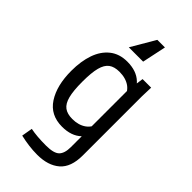

<svg xmlns="http://www.w3.org/2000/svg" viewBox="-253 -689 943 943"><g transform="rotate(45 219.0 -217.0)"><path d="M99.6 176.8 109.4 120.1Q152.3 128.9 216.8 128.9Q270.5 128.9 289.6 109.9Q308.6 90.8 308.6 47.9V-358.4L312.5 -374L321.3 -437.5H380.9L378.9 -375V35.2Q378.9 117.2 335.9 154.3Q293 191.4 217.8 191.4Q188.5 191.4 158.7 187.5Q128.9 183.6 99.6 176.8ZM44.9 -218.8Q44.9 -285.2 62.5 -335.9Q80.1 -386.7 116.7 -416Q153.3 -445.3 208 -445.3Q272.5 -445.3 309.1 -410.2Q345.7 -375 357.4 -307.6L328.1 -294.9Q317.4 -341.8 288.6 -362.3Q259.8 -382.8 215.8 -382.8Q180.7 -382.8 160.2 -367.7Q139.6 -352.5 130.4 -317.4Q121.1 -282.2 121.1 -218.8Q121.1 -156.2 130.4 -120.6Q139.6 -85 160.2 -69.8Q180.7 -54.7 215.8 -54.7Q258.8 -54.7 287.6 -75.2Q316.4 -95.7 328.1 -141.6L356.4 -128.9Q344.7 -62.5 308.1 -27.3Q271.5 7.8 207 7.8Q126 7.8 85.4 -54.7Q44.9 -117.2 44.9 -218.8ZM236.3 -625H289.1L262.7 -500H163.1Z"/></g></svg>

Font: Sudo Var
Style: Regular
Weight: 400
Monospace: yes
Designer: Jens Kutilek
Foundry: Jens Kutilek
Version: Version 0.065;FEAKit 1.0